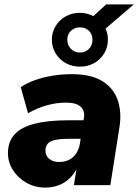

<svg xmlns="http://www.w3.org/2000/svg" viewBox="-20 -839 626 870"><path d="M185 11Q138 11 99.5 -11Q61 -33 38.5 -68.5Q16 -104 16 -145Q16 -197 46 -230Q76 -263 137 -278.5Q198 -294 291 -294H370L356 -210H291Q254 -210 230.5 -205Q207 -200 196.5 -188Q186 -176 186 -157Q186 -133 203 -119Q220 -105 247 -105Q274 -105 293.5 -115Q313 -125 325.5 -144Q338 -163 342 -188L360 -303Q366 -336 346 -355Q326 -374 279 -374Q236 -374 193 -362Q150 -350 107 -326L74 -444Q100 -462 137.5 -475.5Q175 -489 218 -496Q261 -503 304 -503Q395 -503 446 -470Q497 -437 514.5 -382Q532 -327 521 -261L480 0H315L330 -96H338Q323 -59 299.5 -35Q276 -11 247 0Q218 11 185 11ZM342 -537Q307 -537 278 -553Q249 -569 232 -597Q215 -625 215 -659Q215 -693 232 -721Q249 -749 278 -765Q307 -781 342 -781Q359 -781 374 -777Q389 -773 403 -766L461 -819H586L458 -709Q464 -697 466.5 -685Q469 -673 469 -659Q469 -625 452 -597Q435 -569 406.5 -553Q378 -537 342 -537ZM342 -601Q367 -601 383 -617.5Q399 -634 399 -659Q399 -684 383 -699.5Q367 -715 342 -715Q318 -715 301.5 -699.5Q285 -684 285 -659Q285 -634 301.5 -617.5Q318 -601 342 -601Z"/></svg>

Font: Nunito Sans 12pt ExtraLight 12pt Black
Style: Italic
Weight: 900
Italic angle: -9°
Version: Version 3.101;gftools[0.9.27]